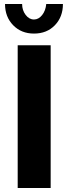

<svg xmlns="http://www.w3.org/2000/svg" viewBox="-20 -935 340 955"><path d="M68 0V-710H232V0ZM149 -838Q172 -838 189.5 -860Q207 -882 210 -915H293Q293 -851 253 -809.5Q213 -768 149 -768Q86 -768 45.5 -809.5Q5 -851 5 -915H90Q90 -884 107.5 -861Q125 -838 149 -838Z"/></svg>

Font: Raleway Thin ExtraBold
Style: Regular
Weight: 800
Version: Version 4.026